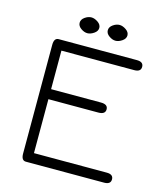

<svg xmlns="http://www.w3.org/2000/svg" viewBox="-114 -853 811 940"><g transform="rotate(15 292.0 -383.0)"><path d="M183.6 -725.6Q183.6 -742.2 200.2 -753.9Q216.8 -765.6 232.9 -765.6Q249 -765.6 266.1 -753.9Q283.2 -742.2 283.2 -725.6Q283.2 -709 266.1 -697.3Q249 -685.5 232.9 -685.5Q216.8 -685.5 200.2 -697.3Q183.6 -709 183.6 -725.6ZM326.2 -725.6Q326.2 -742.2 342.8 -753.9Q359.4 -765.6 375.5 -765.6Q391.6 -765.6 408.7 -753.9Q425.8 -742.2 425.8 -725.6Q425.8 -709 408.7 -697.3Q391.6 -685.5 375.5 -685.5Q359.4 -685.5 342.8 -697.3Q326.2 -709 326.2 -725.6ZM132.8 -324.2V-50.8H502Q535.2 -50.8 535.2 -25.4Q535.2 0 502 0H105.5Q82 0 82 -35.2V-585.9Q82 -621.1 105.5 -621.1H502Q535.2 -621.1 535.2 -595.7Q535.2 -570.3 502 -570.3H132.8V-375H385.7Q420.9 -375 420.9 -349.6Q420.9 -324.2 385.7 -324.2Z"/></g></svg>

Font: Jura
Style: Book
Weight: 400
Version: Version 2.5